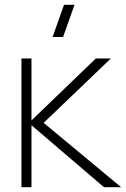

<svg xmlns="http://www.w3.org/2000/svg" viewBox="-20 -785 528 805"><path d="M112 0H70V-540H112V-280L382 -540H445L163 -270L488 0H416L112 -260ZM200.5 -630H244.5L292.5 -765H248.5Z"/></svg>

Font: Manrope Variable Light
Style: Regular
Weight: 200
Designer: Mikhail Sharanda
Foundry: Mikhail Sharanda
Version: Version 4.505